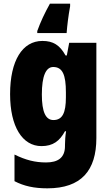

<svg xmlns="http://www.w3.org/2000/svg" viewBox="-20 -786 600 1046"><path d="M362 -752V-766H252C223 -714 201 -667 183 -617V-606H343C346 -646 352 -697 362 -752ZM211 -563C102 -563 35 -456 35 -273C35 -96 102 10 206 10C269 10 305 -18 334 -71H340C336 -49 334 -17 334 3V10C334 73 296 99 231 99C171 99 120 86 59 56V201C111 228 166 240 238 240C423 240 505 143 505 -34V-553H357L344 -484H337C306 -540 270 -563 211 -563ZM270 -421C321 -421 339 -378 339 -283V-256C339 -171 320 -132 271 -132C229 -132 208 -176 208 -271C208 -372 230 -421 270 -421Z"/></svg>

Font: Noto Sans Thai Looped Condensed Black
Style: Regular
Weight: 900
Width: 3
Designer: Sasikarn Vongin, Ben Mitchell
Foundry: The Fontpad Ltd
Version: Version 1.001